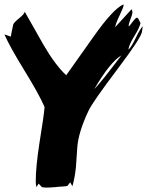

<svg xmlns="http://www.w3.org/2000/svg" viewBox="-26 -799 667 870"><path d="M570 -757Q574 -752 574 -744Q574 -734 565.5 -713Q557 -692 557 -680H558Q560 -680 574.5 -699.5Q589 -719 595 -719Q600 -719 611 -693V-696Q607 -675 583 -636Q559 -597 556 -576L557 -575Q569 -585 588.5 -626Q608 -667 621 -680L617 -654Q612 -626 508 -488Q394 -337 376 -299Q328 -198 324 -128Q320 -64 318 -41Q313 7 302 45L292 27Q280 43 280 43Q277 45 260 46Q251 46 223 49Q200 51 185 51Q174 51 164 49L149 33L139 49Q136 38 136 23Q136 -41 152 -146Q173 -275 176 -314Q151 -372 85 -479Q19 -586 -6 -643L23 -633Q26 -652 34 -688Q37 -697 61 -716.5Q85 -736 86 -746Q129 -671 171 -596Q223 -506 274 -458Q281 -467 398 -633Q486 -758 533 -779L534 -775Q534 -767 516 -729.5Q498 -692 496 -676ZM524 -548Q473 -518 401 -395Q432 -426 524 -548Z"/></svg>

Font: Ode an Erik AH
Style: Regular
Weight: 400
Designer: Andreas Höfeld
Foundry: Fontgrube AH
Version: Version 2.00